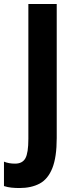

<svg xmlns="http://www.w3.org/2000/svg" viewBox="-78 -734 369 968"><path d="M20 214Q-1 214 -20.5 212Q-40 210 -58 204V81Q-46 86 -32 88.5Q-18 91 -2 91Q35 91 50 64Q65 37 65 -34V-714H208V-38Q208 58 186 113.5Q164 169 122 191.5Q80 214 20 214Z"/></svg>

Font: Noto Sans Bengali ExtraCondensed
Style: Bold
Weight: 700
Width: 2
Designer: Joana Ranito - Universal Thirst; Jelle Bosma - Monotype Design Team
Foundry: Universal Thirst ehf.
Version: Version 3.000; ttfautohint (v1.8.4.7-5d5b)